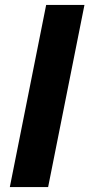

<svg xmlns="http://www.w3.org/2000/svg" viewBox="-20 -762 364 782"><path d="M20 0 168 -742H324L176 0Z"/></svg>

Font: Montserrat
Style: Bold Italic
Weight: 700
Italic angle: -11.3°
Designer: Julieta Ulanovsky
Foundry: Julieta Ulanovsky
Version: Version 9.000; ttfautohint (v1.8.4.7-5d5b)